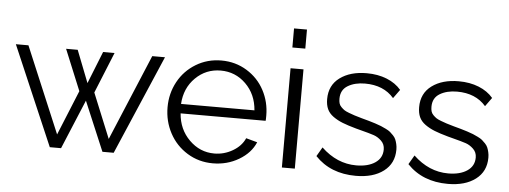

<svg xmlns="http://www.w3.org/2000/svg" viewBox="-49 -862 2663 1004"><g transform="rotate(5 1282.5 -360.0)"><path d="M731 -521H797.9L574.2 0H515.1L405.8 -258.8L297.9 0H238.8L15.1 -521H81.1L271 -69.8L367.2 -305.2L278.8 -520H339.8L405.8 -351.1L473.1 -520H533.2L445.8 -305.2L542 -69.8Z M1094.7 9.8Q1021 9.8 960.7 -27.3Q900.4 -64.5 867.2 -126.7Q834 -189 834 -262.2Q834 -334.5 867.2 -395.8Q900.4 -457 960.4 -493.4Q1020.5 -529.8 1093.8 -529.8Q1168 -529.8 1227.8 -492.9Q1287.6 -456.1 1319.8 -395.3Q1352.1 -334.5 1352.1 -263.2Q1352.1 -240.7 1351.1 -235.8H904.8Q911.1 -152.3 966.8 -97.2Q1022.5 -42 1098.1 -42Q1149.4 -42 1194.3 -68.1Q1239.3 -94.2 1257.8 -136.2L1316.9 -120.1Q1292.5 -62.5 1231.2 -26.4Q1169.9 9.8 1094.7 9.8ZM902.8 -285.2H1288.1Q1281.7 -369.1 1226.8 -423.1Q1171.9 -477.1 1094.7 -477.1Q1017.6 -477.1 962.6 -422.9Q907.7 -368.7 902.8 -285.2Z M1457 -629.9V-730H1524.9V-629.9ZM1457 0V-521H1524.9V0Z M1845.7 9.8Q1712.4 9.8 1631.8 -75.2L1659.7 -123Q1741.7 -44.9 1842.8 -44.9Q1904.8 -44.9 1942.1 -70.1Q1979.5 -95.2 1979.5 -140.1Q1979.5 -167.5 1960.9 -185.3Q1942.4 -203.1 1920.9 -210.4Q1899.4 -217.8 1846.2 -231.4Q1832.5 -234.9 1825.7 -236.8Q1781.7 -249 1753.9 -260Q1726.1 -271 1703.6 -287.1Q1681.2 -303.2 1671.4 -325Q1661.6 -346.7 1661.6 -377Q1661.6 -449.7 1715.8 -489.7Q1770 -529.8 1856.4 -529.8Q1915 -529.8 1961.9 -511Q2008.8 -492.2 2037.6 -458L2004.4 -412.1Q1950.2 -475.1 1852.5 -475.1Q1798.8 -475.1 1762.2 -453.1Q1725.6 -431.2 1725.6 -384.8Q1725.6 -371.1 1728.5 -360.6Q1731.4 -350.1 1740 -341.6Q1748.5 -333 1756.3 -327.4Q1764.2 -321.8 1781.7 -315.2Q1799.3 -308.6 1812 -304.4Q1824.7 -300.3 1850.6 -293Q1875.5 -286.1 1888.9 -282.5Q1902.3 -278.8 1922.9 -272.2Q1943.4 -265.6 1954.3 -261Q1965.3 -256.3 1980.5 -249Q1995.6 -241.7 2003.7 -234.9Q2011.7 -228 2021 -218.3Q2030.3 -208.5 2034.7 -198Q2039.1 -187.5 2042.2 -174.1Q2045.4 -160.6 2045.4 -145Q2045.4 -72.8 1991 -31.5Q1936.5 9.8 1845.7 9.8Z M2328.6 9.8Q2195.3 9.8 2114.7 -75.2L2142.6 -123Q2224.6 -44.9 2325.7 -44.9Q2387.7 -44.9 2425 -70.1Q2462.4 -95.2 2462.4 -140.1Q2462.4 -167.5 2443.8 -185.3Q2425.3 -203.1 2403.8 -210.4Q2382.3 -217.8 2329.1 -231.4Q2315.4 -234.9 2308.6 -236.8Q2264.6 -249 2236.8 -260Q2209 -271 2186.5 -287.1Q2164.1 -303.2 2154.3 -325Q2144.5 -346.7 2144.5 -377Q2144.5 -449.7 2198.7 -489.7Q2252.9 -529.8 2339.4 -529.8Q2397.9 -529.8 2444.8 -511Q2491.7 -492.2 2520.5 -458L2487.3 -412.1Q2433.1 -475.1 2335.4 -475.1Q2281.7 -475.1 2245.1 -453.1Q2208.5 -431.2 2208.5 -384.8Q2208.5 -371.1 2211.4 -360.6Q2214.4 -350.1 2222.9 -341.6Q2231.4 -333 2239.3 -327.4Q2247.1 -321.8 2264.6 -315.2Q2282.2 -308.6 2294.9 -304.4Q2307.6 -300.3 2333.5 -293Q2358.4 -286.1 2371.8 -282.5Q2385.3 -278.8 2405.8 -272.2Q2426.3 -265.6 2437.3 -261Q2448.2 -256.3 2463.4 -249Q2478.5 -241.7 2486.6 -234.9Q2494.6 -228 2503.9 -218.3Q2513.2 -208.5 2517.6 -198Q2522 -187.5 2525.1 -174.1Q2528.3 -160.6 2528.3 -145Q2528.3 -72.8 2473.9 -31.5Q2419.4 9.8 2328.6 9.8Z"/></g></svg>

Font: Rawline
Style: Regular
Weight: 400
Designer: Matt McInerney, Pablo Impallari, Rodrigo Fuenzalida
Foundry: Matt McInerney, Pablo Impallari, Rodrigo Fuenzalida
Version: Version 4.020;PS 004.020;hotconv 1.0.88;makeotf.lib2.5.64775